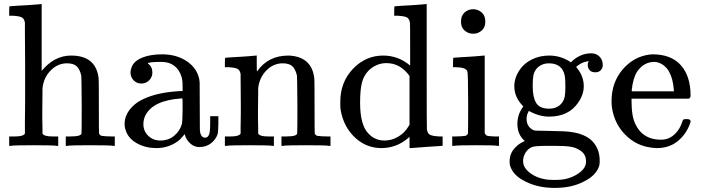

<svg xmlns="http://www.w3.org/2000/svg" viewBox="-20 -714 3430 940"><path d="M188 -60Q196 -46 235 -46H249H265V0H257Q244 -3 145 -3Q46 -3 33 0H25V-46H41H55Q94 -46 102 -60V-68Q102 -77 102 -91Q102 -105 102 -124Q102 -143 102.5 -167.5Q103 -192 103 -217.5Q103 -243 103 -272.5Q103 -302 103 -329Q103 -366 103 -407.5Q103 -449 102.5 -482Q102 -515 102 -542.5Q102 -570 102 -586Q102 -602 102 -603Q99 -622 87.5 -628.5Q76 -635 43 -637H25V-660Q25 -683 27 -683L37 -684Q47 -685 66 -686Q85 -687 103 -688Q120 -689 140 -690.5Q160 -692 170 -693Q180 -694 181 -694H184V-367Q246 -442 328 -442Q451 -442 463 -329Q464 -322 464 -190Q464 -62 465 -60Q469 -52 477 -49Q498 -46 526 -46H542V0H534Q521 -3 422 -3Q323 -3 310 0H302V-46H318H326Q379 -46 379 -62Q380 -64 380 -200Q379 -335 378 -343Q371 -375 355.5 -389.5Q340 -404 308 -404Q263 -404 229 -370Q194 -335 188 -282Q188 -281 188 -263.5Q188 -246 187.5 -219Q187 -192 187 -168Q187 -153 187 -136.5Q187 -120 187.5 -107Q188 -94 188 -83.5Q188 -73 188 -66Z M619 -359Q619 -373 627 -391Q640 -418 679 -433Q718 -448 774 -448Q840 -448 888.5 -418Q937 -388 952 -340Q957 -326 957.5 -308.5Q958 -291 958 -194Q958 -96 958.5 -79.5Q959 -63 964 -54Q970 -40 984 -40Q997 -40 1003 -54Q1009 -66 1009 -109V-145H1049V-106Q1048 -66 1046 -59Q1037 -31 1013 -12.5Q989 6 956 6Q931 6 911.5 -11.5Q892 -29 885 -54V-58Q882 -55 873 -44.5Q864 -34 860 -30Q811 11 746 11Q694 11 653 -11Q612 -33 598 -69Q590 -88 590 -107Q590 -154 629 -193Q652 -216 686 -231Q754 -262 860 -268H874V-290Q874 -324 868 -340Q858 -373 833 -392Q808 -411 771 -411Q704 -411 704 -403Q726 -388 726 -359Q726 -337 710.5 -321Q695 -305 672 -305Q649 -305 634 -321Q619 -337 619 -359ZM874 -175Q874 -233 873 -233Q870 -233 868 -232Q731 -223 693 -151Q682 -131 682 -106Q682 -72 706 -49Q730 -26 765 -26Q805 -26 833.5 -50Q862 -74 871 -109Q873 -116 874 -175Z M1244 -60Q1252 -46 1291 -46H1305H1321V0H1313Q1300 -3 1201 -3Q1102 -3 1089 0H1081V-46H1097H1111Q1150 -46 1158 -60V-68Q1158 -77 1158 -91Q1158 -105 1158.5 -122.5Q1159 -140 1159 -161.5Q1159 -183 1159 -203Q1159 -234 1158.5 -269.5Q1158 -305 1158 -328V-351Q1155 -370 1143.5 -376.5Q1132 -383 1099 -385H1081V-408Q1081 -431 1083 -431L1093 -432Q1103 -433 1121.5 -434Q1140 -435 1158 -436Q1175 -437 1194 -438.5Q1213 -440 1223 -441Q1233 -442 1234 -442H1237V-402Q1237 -364 1238 -364L1239 -365Q1293 -442 1392 -442Q1507 -438 1519 -329Q1520 -322 1520 -190Q1520 -62 1521 -60Q1525 -52 1533 -49Q1554 -46 1582 -46H1598V0H1590Q1577 -3 1478 -3Q1379 -3 1366 0H1358V-46H1374H1382Q1435 -46 1435 -62Q1436 -64 1436 -200Q1435 -335 1434 -343Q1427 -375 1411.5 -389.5Q1396 -404 1364 -404Q1319 -404 1285 -370Q1250 -335 1244 -282Q1244 -281 1244 -263.5Q1244 -246 1243.5 -219Q1243 -192 1243 -168Q1243 -153 1243 -136.5Q1243 -120 1243.5 -107Q1244 -94 1244 -83.5Q1244 -73 1244 -66Z M1856 -442Q1930 -442 1988 -393V-495Q1988 -599 1987 -603Q1984 -622 1972.5 -628.5Q1961 -635 1928 -637H1910V-660Q1910 -683 1912 -683L1922 -684Q1932 -685 1951 -686Q1970 -687 1988 -688Q2005 -689 2025 -690.5Q2045 -692 2055 -693Q2065 -694 2066 -694H2069V-390Q2069 -84 2070 -81Q2073 -61 2084.5 -54.5Q2096 -48 2129 -46H2147V0Q2145 0 2070.5 5Q1996 10 1992 11H1985V-44L1977 -37Q1920 11 1847 11Q1777 11 1723 -36Q1661 -91 1647 -180Q1646 -188 1646 -215Q1646 -312 1708 -377Q1770 -442 1856 -442ZM1985 -342Q1940 -405 1872 -405Q1823 -405 1785 -369Q1760 -343 1751.5 -308Q1743 -273 1743 -211Q1743 -100 1785 -59Q1816 -26 1863 -26Q1898 -26 1930 -45Q1962 -64 1981 -97L1985 -103Z M2299 -669Q2324 -667 2340 -651.5Q2356 -636 2356 -609Q2356 -573 2329 -558Q2316 -549 2297 -549Q2277 -549 2264 -558Q2237 -573 2237 -609Q2237 -637 2254.5 -653Q2272 -669 2299 -669ZM2415 0Q2404 -3 2311 -3Q2220 -3 2202 0H2194V-46H2210Q2238 -46 2259 -49Q2267 -52 2271 -60Q2272 -62 2272 -205Q2272 -355 2268 -365Q2260 -385 2209 -385H2198V-408Q2198 -431 2200 -431L2210 -432Q2220 -433 2238 -434Q2256 -435 2274 -436Q2291 -437 2310 -438.5Q2329 -440 2339 -441Q2349 -442 2350 -442H2353V-62Q2358 -52 2365 -49.5Q2372 -47 2400 -46H2423V0Z M2775 -409Q2819 -453 2875 -453Q2899 -453 2915 -437Q2931 -421 2931 -396Q2931 -380 2921 -370Q2911 -360 2895 -360Q2863 -360 2858 -390Q2856 -404 2861 -411Q2861 -412 2862 -414V-415Q2858 -414 2853 -413Q2829 -409 2809 -393Q2801 -388 2801 -386Q2803 -384 2805 -381Q2838 -340 2838 -292Q2838 -251 2811 -212Q2764 -143 2668 -143Q2620 -143 2569 -171Q2558 -151 2558 -133Q2558 -98 2584 -81Q2593 -75 2601.5 -74.5Q2610 -74 2673 -73Q2757 -72 2781 -67Q2842 -58 2877 -26Q2916 13 2916 72Q2916 90 2914 96Q2900 145 2838 175Q2779 206 2696 206Q2614 206 2553 175Q2491 145 2477 96Q2475 90 2475 75Q2475 34 2506 5Q2521 -10 2538 -18L2549 -24Q2513 -55 2513 -108Q2513 -154 2542 -193Q2498 -237 2498 -292Q2498 -334 2525 -373Q2546 -404 2584 -423Q2622 -442 2669 -442Q2720 -442 2764 -416ZM2588 -292Q2588 -238 2605 -210Q2622 -182 2668 -182Q2700 -182 2720 -198.5Q2740 -215 2745 -242Q2748 -258 2748 -292Q2748 -326 2745 -343Q2733 -404 2667 -404Q2638 -404 2617 -387.5Q2596 -371 2591 -343Q2588 -327 2588 -292ZM2821 23Q2799 8 2771.5 4Q2744 0 2693 0H2664Q2597 0 2584 6Q2564 15 2552.5 34Q2541 53 2541 74Q2541 85 2544 94Q2552 117 2580 136.5Q2608 156 2645 163Q2663 167 2696 167Q2728 167 2746 163Q2783 155 2811.5 135.5Q2840 116 2847 93Q2849 88 2849 75Q2849 41 2821 23Z M3361 -245Q3361 -238 3354 -231H3072V-216Q3072 -142 3092 -104Q3128 -30 3216 -30Q3259 -30 3288 -62Q3308 -82 3319 -114Q3322 -125 3325 -128Q3328 -131 3341 -131Q3361 -131 3361 -121Q3361 -117 3358 -108Q3339 -56 3297.5 -22.5Q3256 11 3196 11Q3177 11 3152 6Q3095 -5 3050 -46Q3005 -87 2986 -145Q2974 -181 2974 -218Q2974 -310 3028 -373.5Q3082 -437 3161 -447Q3165 -448 3175 -448Q3266 -448 3313.5 -394.5Q3361 -341 3361 -245ZM3279 -275Q3270 -384 3205 -407Q3198 -410 3184 -411Q3132 -411 3099 -363Q3079 -331 3073 -274V-267H3279Z"/></svg>

Font: MathJax_Main
Style: Regular
Weight: 400
Version: Version 1.1